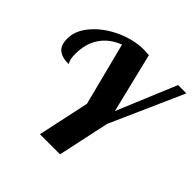

<svg xmlns="http://www.w3.org/2000/svg" viewBox="-191 -915 1080 1080"><g transform="rotate(45 349.0 -375.0)"><path d="M344 -308 248 -683Q177 -656 138 -599.5Q99 -543 99 -461Q99 -424 106 -409.5Q113 -395 113 -393Q59 -393 32.5 -415.5Q6 -438 6 -490Q6 -554 58.5 -614.5Q111 -675 193 -712.5Q275 -750 357 -750Q371 -750 397 -748L484 -390L632 -745H698L504 -308L438 0H278Z"/></g></svg>

Font: Lobster
Style: Regular
Weight: 400
Designer: Impallari Type
Foundry: Impallari Type
Version: Version 2.100